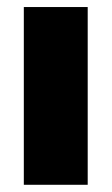

<svg xmlns="http://www.w3.org/2000/svg" viewBox="-20 -512 309 532"><path d="M223 0H46V-492.5H223Z"/></svg>

Font: Anek Kannada Medium ExtraBold
Style: Regular
Weight: 800
Version: Version 1.003